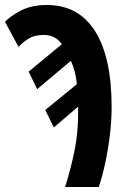

<svg xmlns="http://www.w3.org/2000/svg" viewBox="-34 -744 507 764"><path d="M225.1 0Q248 -72.8 262.5 -144.3Q276.9 -215.8 276.9 -293V-319.8L180.2 -236.8L146 -306.2L272 -409.2Q266.1 -463.4 248 -502L113.8 -389.2L80.1 -459L211.9 -567.9Q186.5 -605 140.1 -605Q102.5 -605 77.6 -588.9Q52.7 -572.8 40 -557.1L-14.2 -657.2Q8.8 -681.2 50.5 -702.6Q92.3 -724.1 152.8 -724.1Q278.3 -724.1 344.2 -620.1Q410.2 -516.1 410.2 -317.9Q410.2 -264.2 403.1 -205.6Q396 -147 384.3 -93.3Q372.6 -39.6 358.9 0Z"/></svg>

Font: Open Sans Condensed
Style: Bold
Weight: 700
Width: 3
Designer: Monotype Design Team
Foundry: Monotype Imaging Inc.
Version: Version 3.003; ttfautohint (v1.8.4)